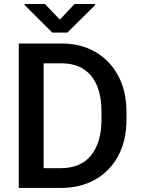

<svg xmlns="http://www.w3.org/2000/svg" viewBox="-20 -925 693 945"><path d="M278.8 0H72.3V-710.9H283.2Q377.9 -710.9 449.7 -669.2Q521.5 -627.4 562 -551.8Q602.5 -476.1 602.5 -374V-336.4Q602.5 -234.4 562.3 -158.7Q522 -83 449.2 -41.5Q376.5 0 278.8 0ZM283.2 -613.3H194.8V-97.2H278.8Q377.9 -97.2 428.7 -160.9Q479.5 -224.6 479.5 -336.4V-375Q479.5 -490.2 428.7 -551.8Q377.9 -613.3 283.2 -613.3ZM201.2 -905.3 274.4 -828.6 347.2 -905.3H448.2V-899.9L311.5 -764.6H237.3L101.1 -900.4V-905.3Z"/></svg>

Font: Vazirmatn RD Medium
Style: Regular
Weight: 500
Designer: Saber Rastikerdar
Foundry: Saber Rastikerdar
Version: Version 33.003